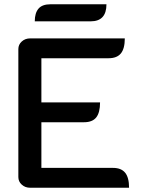

<svg xmlns="http://www.w3.org/2000/svg" viewBox="-20 -880 667 900"><path d="M66 -650Q66 -671 82 -685.5Q98 -700 121 -700H565Q565 -652 546.5 -629.5Q528 -607 489 -607H174V-400H449Q449 -352 431 -329.5Q413 -307 374 -307H174V-93H510Q548 -93 566.5 -70.5Q585 -48 585 0H121Q98 0 82 -14.5Q66 -29 66 -50ZM217 -860H479Q479 -780 405 -780H143Q143 -819 160.5 -839.5Q178 -860 217 -860Z"/></svg>

Font: K2D Medium
Style: Regular
Weight: 500
Designer: Katatrad Aksorn Co.,Ltd.
Foundry: Cadson Demak Co.,Ltd.
Version: Version 1.000; ttfautohint (v1.6)